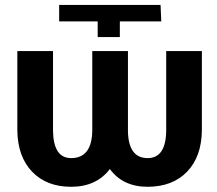

<svg xmlns="http://www.w3.org/2000/svg" viewBox="-20 -731 860 762"><path d="M781.2 -528.3V-214.8Q780.3 -109.9 722.9 -50Q665.5 9.8 566.9 10.3H565.9Q467.8 10.3 416 -60.1Q362.3 10.3 262.2 10.3Q165 10.3 107.7 -49.3Q50.3 -108.9 48.8 -212.9V-528.3H190.4V-210.9Q192.4 -103.5 262.2 -103.5Q344.7 -103.5 346.2 -212.9V-528.3H487.8V-209.5Q490.2 -103.5 565.9 -103.5Q637.7 -103.5 639.6 -210.4V-528.3ZM214.8 -646V-711.4H617.2L620.1 -646H455.6V-584H367.7V-646Z"/></svg>

Font: SteelSelectRoboto
Style: Roboto-Bold
Weight: 700
Designer: Google
Version: Version 2.137; 2017